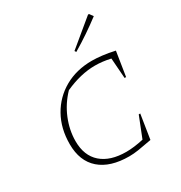

<svg xmlns="http://www.w3.org/2000/svg" viewBox="-174 -867 944 1000"><g transform="rotate(-30 298.0 -367.5)"><path d="M316 6Q202 6 140 -48Q78 -102 78 -204Q78 -298 118.5 -370Q159 -442 230.5 -482.5Q302 -523 395 -523Q421 -523 455.5 -519Q490 -515 530 -506L507 -360H498L489 -482Q441 -493 396 -493Q310 -493 215 -450Q165 -398 138.5 -333Q112 -268 112 -202Q112 -115 165 -68.5Q218 -22 314 -22Q360 -22 418 -35L467 -159H476L453 -13Q400 -3 371 1.5Q342 6 316 6ZM348 -603 342 -612 498 -741H504L520 -719Q479 -688 437 -659.5Q395 -631 348 -603Z"/></g></svg>

Font: Piazzolla SC Thin
Style: Italic
Weight: 100
Italic angle: -11.3°
Designer: Juan Pablo del Peral
Foundry: Huerta Tipografica
Version: Version 1.330